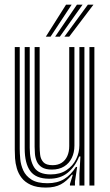

<svg xmlns="http://www.w3.org/2000/svg" viewBox="-20 -804 477 832"><path d="M179 8.8Q139 8.8 113.4 -3Q87.8 -14.8 73.5 -33.6Q59.2 -52.5 52.9 -74.6Q46.5 -96.8 45.2 -118Q44 -139.2 44 -155.2V-600H65.5V-159.2Q65.5 -140.2 67.8 -114.9Q70 -89.5 80.8 -65.6Q91.5 -41.8 116.2 -25.9Q141 -10 185.8 -10Q228.2 -10 257.8 -28Q287.2 -46 309 -80.5H314.2L304.8 -17V0H283.2L283 -6.2L295.5 -46.8H291.2Q269.8 -19.2 243.8 -5.2Q217.8 8.8 179 8.8ZM367.5 0V-600H389V0ZM204.8 -69.2Q176.8 -69.2 161.4 -79.2Q146 -89.2 139.4 -104.6Q132.8 -120 131.4 -136.9Q130 -153.8 130 -167.5V-600H151.8V-168.8Q151.8 -151.8 154 -133Q156.2 -114.2 168 -101.2Q179.8 -88.2 208 -88.2Q231.2 -88.2 247.2 -98.6Q263.2 -109 271.6 -127.6Q280 -146.2 280 -171V-600H302.5V-173Q302.5 -143.2 291.1 -119.8Q279.8 -96.2 258 -82.8Q236.2 -69.2 204.8 -69.2ZM192 -29.5Q135.5 -29.8 111.2 -62.8Q87 -95.8 87 -160.8V-600H108.8V-163.5Q108.8 -109.5 127.9 -78.9Q147 -48.2 199.8 -48.2Q240.5 -48.2 268.1 -66.8Q295.8 -85.2 309.9 -114.2Q324 -143.2 324 -174.8V-600H345.8V0H324.2V-52L328.5 -126H323Q305.8 -82 273.5 -55.5Q241.2 -29 192 -29.5ZM178.5 -645 266.2 -783.8H290.5L199 -645ZM259 -645 360.8 -783.8H385L279.8 -645ZM218.8 -645 313.5 -783.8H337.8L239.2 -645Z"/></svg>

Font: Big Shoulders Inline Display Thin
Style: Bold
Weight: 700
Version: Version 2.002